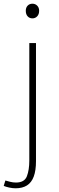

<svg xmlns="http://www.w3.org/2000/svg" viewBox="-53 -759 318 1035"><path d="M31 256Q15 256 -3.5 252Q-22 248 -33 243L-24 214Q-14 217 1.5 221Q17 225 33 225Q79 225 92 191Q105 157 105 106V-527H141V110Q141 160 129 192.5Q117 225 92.5 240.5Q68 256 31 256ZM122 -660Q106 -660 96 -671Q86 -682 86 -701Q86 -718 96 -728.5Q106 -739 122 -739Q137 -739 147.5 -728.5Q158 -718 158 -701Q158 -682 147.5 -671Q137 -660 122 -660Z"/></svg>

Font: Noto Sans HK Thin
Style: Regular
Weight: 100
Designer: Ryoko NISHIZUKA 西塚涼子 (kana, bopomofo & ideographs); Paul D. Hunt (Latin, Greek & Cyrillic); Sandoll Communications 산돌커뮤니
Foundry: Adobe
Version: Version 2.004-H2;hotconv 1.0.118;makeotfexe 2.5.65603